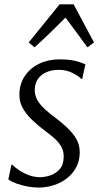

<svg xmlns="http://www.w3.org/2000/svg" viewBox="-20 -832 442 862"><path d="M349 -477.5H345Q335.5 -489.5 306.8 -504Q278 -518.5 243.5 -518.5Q215 -518.5 190.5 -508.8Q166 -499 151 -478.5Q136 -458 136 -426.5Q136 -408 143.8 -390.5Q151.5 -373 168 -355.2Q184.5 -337.5 210 -317.5Q256.5 -283 284.5 -255.8Q312.5 -228.5 325.2 -203.5Q338 -178.5 338 -148Q338 -112 323 -82.8Q308 -53.5 282.2 -32.8Q256.5 -12 222.8 -1Q189 10 152.5 10Q129 10 103 5.2Q77 0.5 54.5 -7.8Q32 -16 17.5 -26.5L31.5 -93H34.5Q47 -80.5 66.2 -67.5Q85.5 -54.5 109.5 -45.5Q133.5 -36.5 160 -36.5Q180 -36.5 204.8 -44.2Q229.5 -52 247.8 -72.2Q266 -92.5 266 -129.5Q266 -155.5 254 -175.5Q242 -195.5 222 -213Q202 -230.5 177 -248.5Q146.5 -272 121.5 -296.2Q96.5 -320.5 81.8 -347.5Q67 -374.5 67 -406.5Q67 -454 91 -490Q115 -526 155.8 -545.8Q196.5 -565.5 247 -565.5Q277.5 -565.5 298.8 -562.2Q320 -559 335.2 -554Q350.5 -549 363.5 -543.5ZM135 -619.5 109 -641.5 247.5 -812.5H310.5L402 -641.5L372.5 -619.5Q348.5 -653 323.8 -686Q299 -719 274 -753Q240.5 -719.5 206.8 -686.5Q173 -653.5 135 -619.5Z"/></svg>

Font: Merriweather 24pt SemiCondensed Light
Style: Italic
Weight: 300
Width: 4
Italic angle: -7.8°
Designer: Eben Sorkin
Foundry: Eben Sorkin
Version: Version 2.101